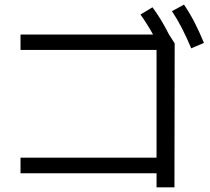

<svg xmlns="http://www.w3.org/2000/svg" viewBox="-20 -802 904 827"><path d="M654.3 -55.7H68.4V-123H654.3V-586.9H68.4V-653.3H639.2Q613.3 -700.2 585 -739.3L636.7 -770.5Q673.8 -721.2 708 -653.3L732.4 -615.2L731.4 4.9H654.3ZM720.7 -753.9 772.5 -782.2Q797.9 -744.6 818.1 -705.3Q838.4 -666 858.4 -617.2L803.7 -593.8Q782.7 -643.6 763.2 -681.4Q743.7 -719.2 720.7 -753.9Z"/></svg>

Font: Pretendard GOV
Style: Regular
Weight: 400
Designer: Base glyphs from Inter by Rasmus Andersson; Hangeul glyphs from Noto Sans CJK(Source Han Sans) by Jang Soo-young and Kan
Foundry: Kil Hyung-jin
Version: Version 1.309